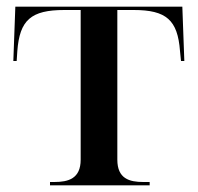

<svg xmlns="http://www.w3.org/2000/svg" viewBox="-20 -556 593 576"><path d="M130 0H429V-10H410C368 -10 332 -20 332 -77V-526H381C479 -526 513 -496 520 -403L523 -373H533L527 -536H26L20 -373H30L32 -403C39 -496 73 -526 173 -526H222V-77C222 -20 185 -10 143 -10H130Z"/></svg>

Font: Noto Serif Display Medium
Style: Regular
Weight: 500
Designer: Monotype Design Team
Foundry: Monotype Imaging Inc.
Version: Version 2.009